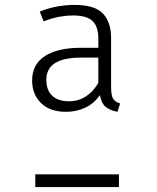

<svg xmlns="http://www.w3.org/2000/svg" viewBox="-20 -763 640 783"><path d="M111 -435Q111 -501 163.5 -534.5Q216 -568 307 -568H381V-606Q381 -655 357 -677.5Q333 -700 277 -700Q253 -700 224 -695Q195 -690 158 -676L142 -716Q184 -732 218.5 -737.5Q253 -743 284 -743Q366 -743 399.5 -708Q433 -673 433 -609V-408Q433 -375 441 -361Q449 -347 470 -341L459 -307Q428 -313 411 -327Q394 -341 387 -375Q363 -340 327 -323.5Q291 -307 249 -307Q184 -307 147.5 -342.5Q111 -378 111 -435ZM261 -350Q300 -350 330.5 -370Q361 -390 381 -425V-528H310Q169 -528 169 -438Q169 -395 193 -372.5Q217 -350 261 -350ZM124 0V-52H465V0Z"/></svg>

Font: Jldddboxgfspflltxgxzjzlszac
Style: Regular
Weight: 300
Designer: Carrois Corporate & Edenspiekermann
Foundry: Carrois Corporate GbR & Edenspiekermann AG
Version: Version 2.001